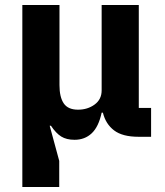

<svg xmlns="http://www.w3.org/2000/svg" viewBox="-20 -545 656 765"><path d="M69 200V-525H217V-206Q217 -158 234 -133Q251 -108 291 -108Q329 -108 357 -128.5Q385 -149 385 -185V-525H533V-115H582V0H532Q468 0 434.5 -25.5Q401 -51 390 -96H385Q373 -40 345.5 -14Q318 12 277 12Q245 12 224 -1Q203 -14 183 -44H178L216 96V200Z"/></svg>

Font: Aneliza ExtraBold
Style: Regular
Weight: 800
Designer: Mike Abbink, Paul van der Laan, Pieter van Rosmalen
Foundry: Bold Monday
Version: Version 3.001;September 8, 2019;FontCreator 11.5.0.2425 64-b